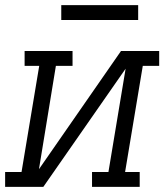

<svg xmlns="http://www.w3.org/2000/svg" viewBox="-33 -729 653 749"><path d="M-13 0V-58H51L120 -472H63V-530H250V-472H185L119 -69L439 -530H588V-472H524L455 -58H512V0H326V-58H390L457 -461L136 0ZM206 -651V-709H506V-651Z"/></svg>

Font: Iosevka Slab LtExObl
Style: Regular
Weight: 300
Width: 7
Italic angle: -9°
Monospace: yes
Designer: Belleve Invis
Foundry: Belleve Invis
Version: Version 11.1.0; ttfautohint (v1.8.3)